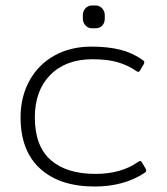

<svg xmlns="http://www.w3.org/2000/svg" viewBox="-20 -665 609 700"><path d="M282 -597V-610Q282 -624 291.5 -634.5Q301 -645 315 -645H329Q343 -645 352.5 -634.5Q362 -624 362 -610V-597Q362 -582 353 -572Q344 -562 329 -562H315Q301 -562 291.5 -572.5Q282 -583 282 -597ZM55 -237Q55 -312 87.5 -371Q120 -430 178.5 -462.5Q237 -495 313 -495Q373 -495 417.5 -484Q462 -473 499 -447Q505 -443 506 -440Q507 -437 504 -431L491 -409Q488 -403 484 -403Q482 -403 477 -406Q447 -427 409.5 -438Q372 -449 317 -449Q220 -449 163.5 -392Q107 -335 107 -237Q107 -133 164.5 -82Q222 -31 328 -31Q422 -31 484 -75Q488 -78 491 -78Q495 -78 498 -72L511 -50Q513 -44 513 -43Q513 -38 506 -34Q431 15 325 15Q198 15 126.5 -50Q55 -115 55 -237Z"/></svg>

Font: Mitr ExtraLight
Style: Regular
Weight: 275
Designer: Thanarat Vachiruckul
Foundry: Cadson Demak Co.,Ltd.
Version: Version 1.001